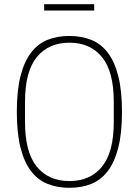

<svg xmlns="http://www.w3.org/2000/svg" viewBox="-20 -881 660 913"><path d="M310 12Q253 12 206.5 -6.5Q160 -25 127.5 -67.5Q95 -110 77.5 -179Q60 -248 60 -349Q60 -450 77.5 -519Q95 -588 127.5 -630.5Q160 -673 206 -691.5Q252 -710 310 -710Q367 -710 413.5 -691.5Q460 -673 492.5 -630.5Q525 -588 542.5 -519Q560 -450 560 -349Q560 -248 542.5 -179Q525 -110 492.5 -67.5Q460 -25 414 -6.5Q368 12 310 12ZM310 -20Q409 -20 465 -88.5Q521 -157 521 -301V-397Q521 -541 465 -609.5Q409 -678 310 -678Q211 -678 155 -609.5Q99 -541 99 -397V-301Q99 -157 155 -88.5Q211 -20 310 -20ZM190 -861H428V-831H190Z"/></svg>

Font: IBM Plex Sans Condensed ExtraLight
Style: Regular
Weight: 200
Width: 3
Designer: Mike Abbink, Paul van der Laan, Pieter van Rosmalen
Foundry: Bold Monday
Version: Version 1.3